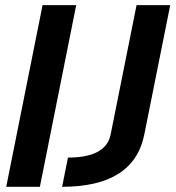

<svg xmlns="http://www.w3.org/2000/svg" viewBox="-20 -718 677 738"><path d="M272.9 -698.2 133.3 0H3.9L143.6 -698.2ZM634.3 -698.2 534.7 -201.2Q494.6 0 218.8 0L241.2 -112.3Q387.7 -112.3 405.3 -201.2L504.9 -698.2Z"/></svg>

Font: Sansation
Style: Bold Italic
Weight: 700
Designer: Bernd Montag
Version: Version 1.301